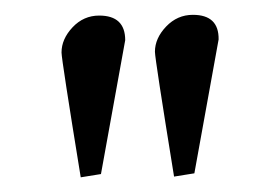

<svg xmlns="http://www.w3.org/2000/svg" viewBox="-20 -665 376 259"><path d="M214.8 -426.8Q189 -585.9 189 -595.2Q189 -613.3 204.1 -629.2Q219.2 -645 240.2 -645Q275.4 -645 274.9 -611.8L242.2 -431.2ZM88.9 -425.8Q63 -585 63 -594.2Q63 -612.3 77.9 -628.2Q92.8 -644 113.8 -644Q148.9 -644 148.9 -610.8L116.2 -430.2Z"/></svg>

Font: Linux Libertine Capitals
Style: Small Caps
Weight: 400
Designer: Philipp H. Poll
Foundry: Philipp H. Poll
Version: Version 5.1.3